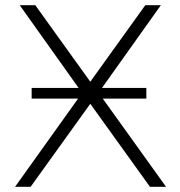

<svg xmlns="http://www.w3.org/2000/svg" viewBox="-20 -720 695 740"><path d="M102 -381H283L56 -700H116L328 -405L540 -700H600L373 -381H544V-340H376L620 0H558L328 -320L98 0H38L281 -340H102Z"/></svg>

Font: Goldbeck Next Light
Style: Regular
Weight: 300
Designer: Julieta Ulanovsky
Foundry: Julieta Ulanovsky
Version: Version 7.200